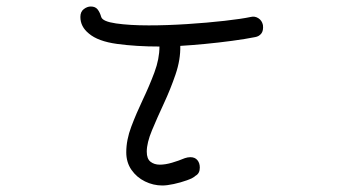

<svg xmlns="http://www.w3.org/2000/svg" viewBox="-20 -477 1040 590"><path d="M479 93Q451 93 425.5 80.5Q400 68 384 45Q368 22 368 -9Q368 -47 383.5 -88Q399 -129 419 -171Q439 -213 454.5 -254.5Q470 -296 470 -334Q399 -334 340 -342Q281 -350 253 -374Q227 -395 227 -425Q227 -441 237.5 -449Q248 -457 259 -457Q273 -457 280 -448Q287 -439 291 -425Q295 -411 336.5 -405Q378 -399 437 -399Q493 -399 555 -403Q617 -407 670 -413Q723 -419 751 -425Q763 -428 774 -421Q785 -414 788 -400Q790 -383 783 -374Q776 -365 764 -363Q734 -357 693 -351.5Q652 -346 610 -342Q568 -338 534 -336Q535 -294 519.5 -248.5Q504 -203 483.5 -159Q463 -115 447 -76.5Q431 -38 431 -11Q431 11 442.5 20Q454 29 471 29Q488 29 508.5 23Q529 17 548 9Q557 6 565 6Q579 6 586.5 15Q594 24 594 38Q594 56 581 63Q574 70 554.5 77Q535 84 514 88.5Q493 93 479 93Z"/></svg>

Font: Hachi Maru Pop
Style: Regular
Weight: 400
Designer: Nontynet
Foundry: Nontynet
Version: Version 1.300